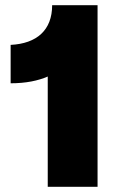

<svg xmlns="http://www.w3.org/2000/svg" viewBox="-20 -720 457 740"><path d="M181 -700C181 -604 122 -552 21 -547V-399C80 -399 127 -409 164 -425V0H356V-700Z"/></svg>

Font: Fixel Display Black
Style: Regular
Weight: 900
Designer: AlfaBravo + MacPaw
Foundry: Kyrylo Tkachov, Marchela Mozhyna, Serhii Makarenko, Maria Weinstein, Zakhar Kryvoshyya
Version: Version 1.211